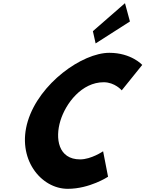

<svg xmlns="http://www.w3.org/2000/svg" viewBox="-20 -1172 914 1207"><path d="M563.9 -976 581.1 -899 796.8 -1037 765.7 -1152ZM483.7 -170C553.6 -170 628.2 -221 628.2 -221L659.3 -61C659.3 -61 544 15 405.9 15C236.1 15 82.9 -175 155 -411C227.5 -648 496.8 -840 667.3 -840C805.4 -840 874.2 -764 874.2 -764L745.3 -604C745.3 -604 701.9 -655 631.9 -655C494.1 -655 393.3 -523 359.7 -413C325.7 -302 345.9 -170 483.7 -170Z"/></svg>

Font: Hussar
Style: BdSuprConOblThree
Weight: 700
Foundry: Cannot Into Space Fonts
Version: Version 2.00